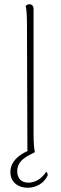

<svg xmlns="http://www.w3.org/2000/svg" viewBox="-20 -715 285 904"><path d="M197 94C186 113 156 145 114 145C79 145 61 123 61 91C61 52 87 29 134 7C136 6 137 6 138 5C139 4 141 4 142 3V2L144 0C140 -16 138 -47 138 -87V-673C138 -687 130 -695 119 -695C110 -695 105 -691 101 -687C105 -671 107 -640 107 -600L109 -14C109 -10 109 -7 110 -4C68 15 29 46 29 95C29 145 68 169 110 169C148 169 186 150 204 112C206 104 203 98 197 94Z"/></svg>

Font: Arima Koshi Thin
Style: Regular
Weight: 250
Designer: Joana Correia and Natanael Gama
Foundry: NDISCOVER
Version: Version 1.019;PS 001.019;hotconv 1.0.88;makeotf.lib2.5.64775